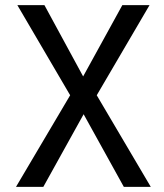

<svg xmlns="http://www.w3.org/2000/svg" viewBox="-20 -731 640 751"><path d="M305.2 -432.1 458.5 -710.9H564.9L358.4 -358.4L569.8 0H464.4L307.1 -284.2L149.4 0H42.5L254.4 -358.4L47.9 -710.9H153.8Z"/></svg>

Font: TypoPRO Roboto Mono
Style: Regular
Weight: 400
Designer: Google
Version: Version 2.000986; 2015; ttfautohint (v1.3)